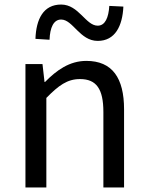

<svg xmlns="http://www.w3.org/2000/svg" viewBox="-20 -825 650 845"><path d="M92 0H184V-394C238 -449 276 -477 332 -477C404 -477 435 -434 435 -332V0H526V-344C526 -482 474 -557 360 -557C286 -557 229 -516 178 -464H176L167 -543H92ZM410 -645C487 -645 519 -711 523 -796L461 -799C458 -748 443 -712 410 -712C357 -712 327 -805 249 -805C171 -805 139 -741 136 -654L198 -650C200 -704 216 -739 249 -739C301 -739 331 -645 410 -645Z"/></svg>

Font: Noto Sans KR
Style: Regular
Weight: 400
Designer: Ryoko NISHIZUKA 西塚涼子 (kana, bopomofo & ideographs); Paul D. Hunt (Latin, Greek & Cyrillic); Sandoll Communications 산돌커뮤니
Foundry: Adobe
Version: Version 2.004;hotconv 1.0.118;makeotfexe 2.5.65603